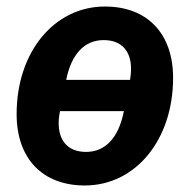

<svg xmlns="http://www.w3.org/2000/svg" viewBox="-20 -557 582 589"><path d="M240 12C396 12 511 -128 511 -318C511 -456 430 -537 302 -537C146 -537 31 -397 31 -207C31 -69 112 12 240 12ZM244 -91C187 -91 160 -127 160 -179C160 -193 162 -206 164 -216H360C344 -134 303 -91 244 -91ZM298 -434C355 -434 382 -398 382 -346C382 -332 380 -320 379 -312H183C199 -391 239 -434 298 -434Z"/></svg>

Font: LVC Sans
Style: Bold Italic
Weight: 700
Italic angle: -11.31°
Designer: Mike Abbink, Paul van der Laan, Pieter van Rosmalen
Foundry: Bold Monday
Version: Version 3.0